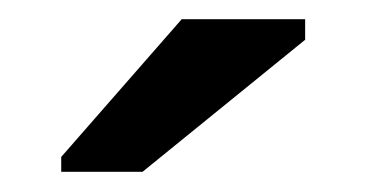

<svg xmlns="http://www.w3.org/2000/svg" viewBox="-20 -753 373 196"><path d="M42.5 -577.6V-592.8L165.5 -733.4H291.5V-712.4L125.5 -577.6Z"/></svg>

Font: Liberation Sans
Style: Bold
Weight: 700
Designer: Steve Matteson
Foundry: Ascender Corporation
Version: Version 2.1.5